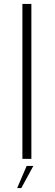

<svg xmlns="http://www.w3.org/2000/svg" viewBox="-20 -805 278 973"><path d="M93.5 0H139V-785H93.5ZM67 148H88L149 36H115Z"/></svg>

Font: Anybody Expanded ExtraLight
Style: Regular
Weight: 250
Width: 7
Version: Version 1.113;gftools[0.9.25]